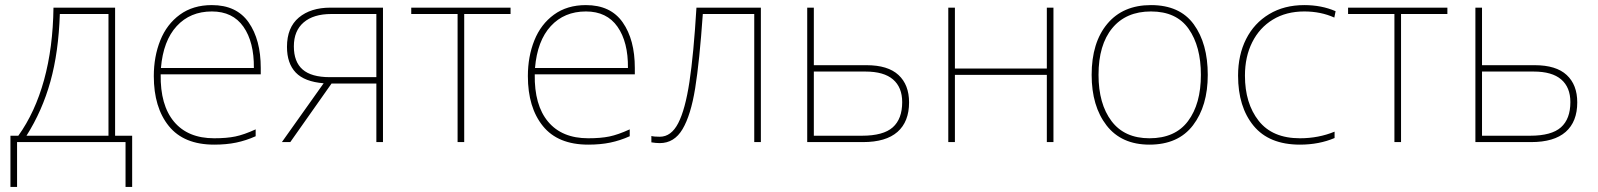

<svg xmlns="http://www.w3.org/2000/svg" viewBox="-20 -558 6277 754"><path d="M432 -25H499V176H473V0H47V176H21V-25H52Q118 -117 153 -244Q188 -371 190 -528H432ZM215 -503Q210 -353 178 -238Q146 -123 84 -25H406V-503Z M1004 -291V-266H611Q609 -145 663.5 -80Q718 -15 821 -15Q870 -15 904 -22Q938 -29 984 -50V-23Q946 -6 907.5 2Q869 10 821 10Q702 10 643 -63Q584 -136 584 -259Q584 -336 609.5 -399.5Q635 -463 686.5 -500.5Q738 -538 812 -538Q909 -538 956.5 -470Q1004 -402 1004 -291ZM612 -291H977Q978 -393 936 -453Q894 -513 812 -513Q727 -513 674 -455.5Q621 -398 612 -291Z M1087 0 1251 -231Q1176 -237 1141.5 -273Q1107 -309 1107 -374Q1107 -450 1153.5 -489Q1200 -528 1278 -528H1484V0H1458V-230H1282L1120 0ZM1275 -255H1458V-503H1281Q1211 -503 1172.5 -470Q1134 -437 1134 -376Q1134 -315 1168.5 -285Q1203 -255 1275 -255Z M1803 -503V0H1777V-503H1595V-528H1985V-503Z M2473 -291V-266H2080Q2078 -145 2132.5 -80Q2187 -15 2290 -15Q2339 -15 2373 -22Q2407 -29 2453 -50V-23Q2415 -6 2376.5 2Q2338 10 2290 10Q2171 10 2112 -63Q2053 -136 2053 -259Q2053 -336 2078.5 -399.5Q2104 -463 2155.5 -500.5Q2207 -538 2281 -538Q2378 -538 2425.5 -470Q2473 -402 2473 -291ZM2081 -291H2446Q2447 -393 2405 -453Q2363 -513 2281 -513Q2196 -513 2143 -455.5Q2090 -398 2081 -291Z M2942 0V-503H2740Q2727 -317 2710 -211.5Q2693 -106 2660.5 -51Q2628 4 2571 4Q2556 4 2538 1V-24Q2548 -21 2571 -21Q2616 -21 2643.5 -74.5Q2671 -128 2687.5 -236.5Q2704 -345 2715 -528H2968V0Z M3383 -302Q3467 -302 3508.5 -263.5Q3550 -225 3550 -156Q3550 -80 3504.5 -40Q3459 0 3369 0H3150V-528H3176V-302ZM3379 -277H3176V-25H3365Q3449 -25 3486 -58Q3523 -91 3523 -157Q3523 -215 3487 -246Q3451 -277 3379 -277Z M3730 -289H4091V-528H4117V0H4091V-264H3730V0H3704V-528H3730Z M4494 10Q4384 10 4325.5 -65.5Q4267 -141 4267 -264Q4267 -391 4328.5 -464.5Q4390 -538 4500 -538Q4613 -538 4668 -462.5Q4723 -387 4723 -264Q4723 -142 4665 -66Q4607 10 4494 10ZM4494 -15Q4595 -15 4645.5 -82.5Q4696 -150 4696 -264Q4696 -376 4648 -444.5Q4600 -513 4500 -513Q4402 -513 4348 -447.5Q4294 -382 4294 -264Q4294 -150 4345 -82.5Q4396 -15 4494 -15Z M4842 -261Q4842 -342 4873.5 -404.5Q4905 -467 4964 -502.5Q5023 -538 5102 -538Q5170 -538 5225 -514L5220 -489Q5167 -513 5102 -513Q5031 -513 4978.5 -481Q4926 -449 4897.5 -392Q4869 -335 4869 -261Q4869 -152 4923 -83.5Q4977 -15 5085 -15Q5158 -15 5221 -41V-16Q5160 10 5085 10Q4964 10 4903 -64Q4842 -138 4842 -261Z M5482 -503V0H5456V-503H5274V-528H5664V-503Z M6007 -302Q6091 -302 6132.5 -263.5Q6174 -225 6174 -156Q6174 -80 6128.5 -40Q6083 0 5993 0H5774V-528H5800V-302ZM6003 -277H5800V-25H5989Q6073 -25 6110 -58Q6147 -91 6147 -157Q6147 -215 6111 -246Q6075 -277 6003 -277Z"/></svg>

Font: Noto Sans UI Thin
Style: Regular
Weight: 250
Designer: Monotype Design Team
Foundry: Monotype Imaging Inc.
Version: Version 1.001